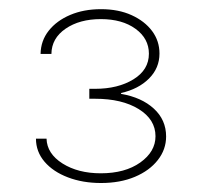

<svg xmlns="http://www.w3.org/2000/svg" viewBox="-20 -846 442 425"><path d="M203.6 -440.9Q163.1 -440.9 130.4 -453.4Q97.7 -465.8 78.6 -488Q59.6 -510.3 59.6 -539.1H83Q84 -505.9 118.4 -484.1Q152.8 -462.4 203.1 -462.4Q256.8 -462.4 290.5 -486.3Q324.2 -510.3 324.2 -544.4Q324.2 -581.5 287.1 -604.5Q250 -627.4 190.4 -627.4H177.7V-649.4H190.4Q241.2 -649.4 275.4 -670.4Q309.6 -691.4 309.6 -727.1Q309.6 -760.7 280 -782.2Q250.5 -803.7 203.1 -803.7Q156.2 -803.7 125.2 -782.5Q94.2 -761.2 93.8 -726.6H69.8Q70.3 -755.9 87.9 -778.1Q105.5 -800.3 135.5 -813Q165.5 -825.7 203.6 -825.7Q242.2 -825.7 271.2 -812.5Q300.3 -799.3 316.7 -777.3Q333 -755.4 333 -727.5Q333 -695.3 309.8 -672.1Q286.6 -648.9 248 -640.1V-638.2Q293.5 -630.4 320.6 -605.5Q347.7 -580.6 347.7 -543.9Q347.7 -515.1 329.3 -491.7Q311 -468.3 278.6 -454.6Q246.1 -440.9 203.6 -440.9Z"/></svg>

Font: Inter 16pt Thin
Style: Regular
Weight: 250
Version: Version 4.001;git-66647c0bb